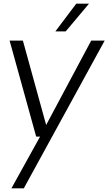

<svg xmlns="http://www.w3.org/2000/svg" viewBox="-20 -770 596 1040"><path d="M336 -600H280L393 -750H462ZM547 -550 109 250H42L197 -30H176L32 -550H104L230 -93L474 -550Z"/></svg>

Font: Oakes Grotesk Light
Style: Italic
Weight: 300
Italic angle: -8°
Designer: Samuel Oakes
Foundry: Samuel Oakes
Version: Version 1.000;PS 001.000;hotconv 1.0.88;makeotf.lib2.5.64775